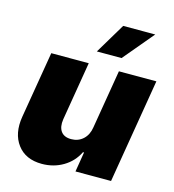

<svg xmlns="http://www.w3.org/2000/svg" viewBox="-114 -868 878 970"><g transform="rotate(15 324.5 -383.0)"><path d="M397.7 -238.6 448.9 -545.5H644.9L554 0H367.9L384.9 -103.7H379.3Q354 -51.8 304.3 -22.4Q254.6 7.1 193.2 7.1Q108 7.1 65 -50.1Q22 -107.2 36.9 -197.4L95.2 -545.5H291.2L240.1 -238.6Q234 -197.8 250.5 -174.9Q267 -152 304 -152Q340.9 -152 366.3 -175.2Q391.7 -198.5 397.7 -238.6ZM315.3 -613.6 410.5 -772.7H578.1L444.6 -613.6Z"/></g></svg>

Font: Karasuma Gothic
Style: Italic
Weight: 900
Italic angle: -9.39999°
Designer: Rasmus Andersson / Ryoko Nishizuka
Foundry: Genbu
Version: Version 1.00